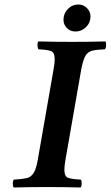

<svg xmlns="http://www.w3.org/2000/svg" viewBox="-20 -831 492 853"><path d="M271 -122Q266 -93 266 -77Q266 -47 282.5 -41Q299 -35 339 -33Q343 -29 343 -16Q343 -3 338 2Q301 1 266.5 0.5Q232 0 188 0Q145 0 111.5 0.5Q78 1 41 2Q37 -3 37 -16Q37 -29 42 -33Q78 -35 98 -39.5Q118 -44 129.5 -62.5Q141 -81 148 -122L218 -523Q223 -550 223 -567Q223 -598 207 -604Q191 -610 151 -612Q147 -617 146.5 -630Q146 -643 151 -647Q189 -646 223 -645.5Q257 -645 301 -645Q344 -645 377.5 -645.5Q411 -646 448 -647Q452 -643 451.5 -630Q451 -617 446 -612Q411 -611 390.5 -606Q370 -601 359.5 -583Q349 -565 341 -523ZM262 -743Q262 -771 281.5 -791Q301 -811 328 -811Q351 -811 366.5 -795Q382 -779 382 -758Q382 -730 362 -710.5Q342 -691 316 -691Q292 -691 277 -706.5Q262 -722 262 -743Z"/></svg>

Font: Libertinus Serif SemiBold
Style: Italic
Weight: 600
Italic angle: -11.5°
Designer: Philipp H. Poll, Khaled Hosny
Foundry: Caleb Maclennan
Version: Version 7.051;RELEASE